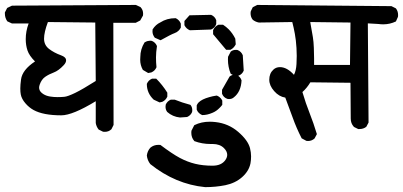

<svg xmlns="http://www.w3.org/2000/svg" viewBox="-32 -583 1633 778"><path d="M72.3 -424.3Q72.3 -456.5 84 -487.8H16.6L-2.4 -496.6Q-12.2 -510.7 -12.2 -527.8Q-12.2 -529.8 -12.2 -532.7L-2.9 -550.8L16.6 -560.1L518.6 -563L537.6 -554.2L538.1 -553.2Q547.9 -543 547.9 -527.3Q547.9 -523.9 547.4 -520L536.1 -500L518.1 -490.7H427.2L428.2 -76.7L419.4 -59.1L418.5 -58.6Q408.2 -48.8 392.6 -48.8Q386.2 -48.8 384.3 -49.8L367.7 -58.1Q358.4 -69.8 356 -84.5V-172.9Q262.2 -115.7 216.3 -115.7Q143.1 -115.7 104 -137.2Q85.4 -147.5 70.8 -164.6Q55.7 -182.1 52.2 -200.2Q50.3 -210 50.3 -224.6Q50.3 -239.3 53.2 -260.7Q58.1 -299.8 109.9 -334Q86.4 -357.4 79.3 -378.7Q72.3 -399.9 72.3 -424.3ZM215.3 -358.9Q235.8 -351.6 235.8 -338.4Q235.8 -329.1 226.1 -318.8Q205.1 -296.4 185.8 -289.3Q166.5 -282.2 150.9 -271.5Q136.2 -261.2 128.9 -240.2Q126.5 -232.9 126.5 -228.8Q126.5 -224.6 127 -222.7Q129.4 -210.4 144.5 -201.2Q155.8 -194.3 170.9 -191.9Q186 -189.5 200.4 -189.5Q214.8 -189.5 228.5 -190.7Q242.2 -191.9 272.5 -206.5Q302.7 -221.2 356 -254.9L354 -491.7L162.1 -493.7Q146.5 -452.1 146.5 -426.3Q146.5 -400.4 166.7 -384.8Q187 -369.1 215.3 -358.9Z M830.1 0.5H821.3Q786.6 0.5 755.4 -11.2L754.9 -12.2Q743.2 -25.4 743.2 -45.4Q743.2 -48.8 743.7 -53.2L754.9 -75.2L756.3 -76.2Q783.7 -89.8 817.9 -89.8Q829.6 -89.8 841.3 -88.4Q894 -82.5 933.3 -48.6Q972.7 -14.6 981 17.1Q985.4 35.2 985.4 50.5Q985.4 65.9 982.9 79.1Q976.6 110.4 949 134.8Q921.4 159.2 880.9 167.5Q841.3 175.3 799.8 175.3H799.3Q679.2 163.6 577.1 82Q564.9 66.4 563 46.9Q565.4 28.8 577.1 15.6Q590.8 3.9 610.4 3.9Q613.3 3.9 618.2 4.4Q666 40.5 696.8 56.9Q727.5 73.2 759 80.8Q790.5 88.4 829.1 88.4Q865.2 88.4 881.3 65.4Q888.7 54.7 888.7 44.4Q888.7 30.3 875.5 17.1Q858.9 0.5 830.1 0.5ZM638.7 -150.4Q638.7 -156.2 639.6 -159.2Q642.6 -166 647.7 -171.1Q652.8 -176.3 660.2 -179.2H675.8Q706.1 -167 739.3 -158.2L740.7 -156.7Q747.1 -148.4 747.1 -136.7Q747.1 -130.9 746.1 -128.7Q745.1 -126.5 744.1 -124.5Q738.3 -114.3 726.1 -108.9L697.3 -106.9Q667.5 -109.9 645.5 -129.4Q638.7 -138.7 638.7 -150.4ZM765.1 -138.7V-156.2Q768.1 -163.1 772.9 -168Q786.1 -181.2 816.4 -189.5Q829.6 -193.4 846.2 -195.8Q852.5 -193.4 855.5 -190.9Q863.8 -185.1 868.7 -175.3V-158.2Q862.8 -150.4 857.4 -145.5Q844.7 -132.3 829.1 -126Q807.6 -116.7 788.1 -116.7H787.1Q771 -124 765.6 -137.7ZM563 -242.2V-243.2Q569.3 -257.8 583 -263.7L584 -264.2H601.1Q626.5 -238.8 646 -207.5V-191.4Q639.6 -176.8 625.5 -170.4L614.7 -168L590.8 -179.2Q563 -205.6 563 -242.2ZM867.7 -203.1V-219.2L898.4 -272.9Q907.2 -280.3 918.9 -280.3Q924.8 -280.3 926.8 -279.3Q940.9 -273.4 946.3 -258.8L946.8 -257.8Q944.8 -211.4 915.5 -188.5Q907.7 -181.6 896.5 -181.6Q890.6 -181.6 888.7 -182.6Q874 -188 868.2 -202.1ZM891.6 -341.8Q891.6 -346.7 892.1 -353L902.8 -373.5L903.8 -374.5Q912.1 -380.9 923.8 -380.9Q929.7 -380.9 931.6 -379.9Q945.3 -374 951.2 -360.4L951.7 -359.9L955.6 -296.9Q949.2 -281.7 934.6 -276.4L933.6 -275.9H917.5L902.8 -284.2Q891.6 -312 891.6 -341.8ZM536.1 -340.8Q536.1 -346.2 536.6 -352.1Q536.6 -383.3 553.7 -411.1Q561 -415.5 566.4 -416.7Q571.8 -418 575.7 -418Q582 -418 584 -417Q597.7 -411.1 603.5 -397.5L604 -396Q600.1 -371.1 600.1 -350.3Q600.1 -329.6 602.1 -310.5Q598.6 -302.7 593.8 -297.9Q588.9 -293 581.5 -289.6L568.4 -287.1L546.9 -299.8Q536.1 -318.8 536.1 -340.8ZM831.5 -444.3V-460.9Q835.4 -469.2 840.6 -474.4Q845.7 -479.5 853.5 -482.9H871.6Q884.8 -474.1 894.5 -464.4Q910.6 -448.2 921.4 -426.3L923.3 -403.3Q916 -388.7 902.8 -381.8L901.9 -381.3H884.3Q859.4 -410.6 831.5 -444.3ZM595.2 -430.2Q585.9 -442.4 585.9 -455.1Q585.9 -459.5 586.4 -463.9Q598.6 -483.4 617.7 -492.2Q644 -509.3 678.7 -509.3H680.2Q694.8 -502 700.2 -488.3L700.7 -487.3V-471.2Q696.8 -463.9 691.9 -459Q685.1 -452.1 675.3 -448.7Q660.6 -443.4 618.7 -419.9ZM715.3 -481V-496.1V-498L735.8 -521L823.2 -522.9Q838.4 -516.6 843.8 -502L844.2 -501V-485.4Q838.4 -469.7 824.2 -463.9L823.2 -463.4L737.3 -460.4Q722.7 -466.3 715.8 -480Z M1225.6 -249.5Q1211.9 -226.6 1193.4 -210Q1207 -163.6 1222.7 -124.3Q1238.3 -85 1252 -39.6L1242.7 -22Q1231.4 -11.7 1216.3 -11.7Q1213.4 -11.7 1209.5 -12.2L1190.4 -22.5Q1168.9 -64.5 1154.1 -106.2Q1139.2 -147.9 1124 -187.5Q1098.6 -191.4 1078.9 -213.9Q1059.1 -236.3 1059.1 -259.8Q1059.1 -285.6 1075.7 -300.8Q1086.4 -311 1102.5 -311Q1130.9 -311 1159.2 -279.8Q1168 -296.9 1169.4 -323.7Q1171.4 -356.4 1169.4 -388.4Q1167.5 -420.4 1162.8 -445.8Q1158.2 -471.2 1152.3 -493.7L1017.1 -491.7Q1003.4 -494.1 992.2 -502.9Q986.8 -509.8 985.1 -516.4Q983.4 -522.9 983.4 -527.8Q983.4 -535.6 984.4 -537.6L992.2 -553.7L1010.3 -563L1554.2 -558.1L1571.8 -549.3L1572.8 -548.3Q1581.1 -537.1 1581.1 -522Q1581.1 -515.1 1580.1 -513.7L1572.3 -496.1Q1547.9 -484.4 1521 -484.4Q1511.2 -484.4 1501.5 -485.8L1458.5 -488.3L1461.4 -86.4L1452.6 -69.8L1451.7 -68.8Q1440.4 -60.1 1424.3 -60.1Q1422.4 -60.1 1419.4 -60.1L1401.9 -68.8L1401.4 -69.8Q1389.2 -83 1389.2 -102.5L1388.2 -247.6ZM1235.8 -432.6Q1238.8 -414.1 1239.7 -389.2Q1240.7 -364.3 1240.7 -346.4Q1240.7 -328.6 1240.7 -319.8H1386.2L1388.2 -491.7L1225.1 -493.7Q1230.5 -465.8 1235.8 -432.6Z"/></svg>

Font: Bakudai
Style: Medium
Weight: 500
Version: Version 1.48